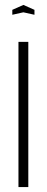

<svg xmlns="http://www.w3.org/2000/svg" viewBox="-20 -760 190 780"><path d="M55 -590H95V0H55ZM30 -720 75 -740 120 -720V-700L75 -710L30 -700Z"/></svg>

Font: Exetegue Light
Style: Regular
Weight: 300
Designer: Fábio Duarte Martins
Foundry: Fábio Duarte Martins
Version: Version 0.001